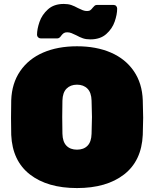

<svg xmlns="http://www.w3.org/2000/svg" viewBox="-20 -945 782 975"><path d="M371 10Q221 10 132 -59Q43 -128 37 -260Q36 -287 36 -347Q36 -408 37 -436Q40 -522 82.5 -584Q125 -646 199 -678Q273 -710 371 -710Q469 -710 543 -678Q617 -646 659.5 -584Q702 -522 705 -436Q707 -380 707 -347Q707 -314 705 -260Q699 -128 610 -59Q521 10 371 10ZM445 -266Q447 -324 447 -351Q447 -380 445 -434Q444 -475 424 -495Q404 -515 371 -515Q338 -515 318 -495Q298 -475 297 -434Q296 -407 296 -351Q296 -295 297 -266Q298 -225 317.5 -205Q337 -185 371 -185Q405 -185 424.5 -205Q444 -225 445 -266ZM291 -764Q282 -750 271 -750H187Q179 -750 173.5 -755.5Q168 -761 168 -768Q168 -797 180.5 -833.5Q193 -870 223.5 -897.5Q254 -925 304 -925Q326 -925 342 -919.5Q358 -914 376 -904Q390 -897 400.5 -893Q411 -889 422 -889Q433 -889 439 -893.5Q445 -898 451 -906Q455 -911 460 -915.5Q465 -920 472 -920H556Q565 -920 570 -914.5Q575 -909 575 -901Q575 -872 562.5 -835.5Q550 -799 519.5 -772Q489 -745 439 -745Q417 -745 401 -750.5Q385 -756 367 -766Q353 -773 342.5 -777Q332 -781 321 -781Q310 -781 303.5 -776.5Q297 -772 291 -764Z"/></svg>

Font: Rubik
Style: Regular
Weight: 900
Designer: Hubert & Fischer
Foundry: Hubert & Fischer
Version: Version 1.100